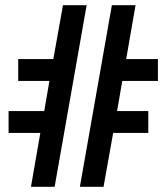

<svg xmlns="http://www.w3.org/2000/svg" viewBox="-20 -718 640 738"><path d="M99 0H190L313 -698H222L185 -491H50V-407H170L150 -291H13V-207H135ZM287 0H378L415 -207H550V-291H430L450 -407H587V-491H465L501 -698H410Z"/></svg>

Font: IBM Mono Medium
Style: Regular
Weight: 500
Monospace: yes
Designer: Mike Abbink, Paul van der Laan, Pieter van Rosmalen
Foundry: Bold Monday
Version: Version 2.3